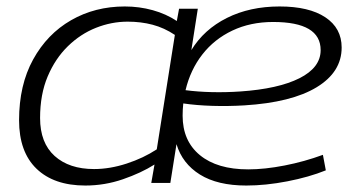

<svg xmlns="http://www.w3.org/2000/svg" viewBox="-20 -564 1103 594"><path d="M244 10Q147 10 93 -42Q39 -94 39 -192Q39 -301 82.5 -380Q126 -459 200 -501.5Q274 -544 366 -544Q411 -544 452.5 -532.5Q494 -521 527 -499L534 -537H592L572 -409Q611 -473 682 -508.5Q753 -544 845 -544Q936 -544 986.5 -510.5Q1037 -477 1037 -417Q1037 -341 959.5 -294Q882 -247 736 -238Q686 -235 637 -236.5Q588 -238 547 -244Q545 -225 545 -206Q545 -128 598.5 -84Q652 -40 748 -40Q799 -40 860.5 -52Q922 -64 979 -85L988 -37Q936 -16 869 -3Q802 10 742 10Q653 10 598.5 -24Q544 -58 526 -118L507 2H448L458 -55Q417 -29 360.5 -9.5Q304 10 244 10ZM271 -41Q320 -41 372 -58Q424 -75 465 -102L521 -456Q488 -478 452 -487.5Q416 -497 375 -497Q325 -497 277 -478Q229 -459 190 -421Q151 -383 127.5 -327.5Q104 -272 104 -199Q104 -122 149 -81.5Q194 -41 271 -41ZM825 -496Q755 -496 699 -469.5Q643 -443 606 -395.5Q569 -348 554 -285Q592 -280 635.5 -279Q679 -278 723 -281Q841 -289 906.5 -322Q972 -355 972 -409Q972 -496 825 -496Z"/></svg>

Font: Georama Expanded Light
Style: Italic
Weight: 300
Width: 7
Italic angle: -9°
Designer: Jean-Baptiste Levee
Foundry: Production Type
Version: Version 1.000